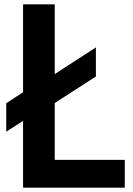

<svg xmlns="http://www.w3.org/2000/svg" viewBox="-20 -818 615 891"><path d="M87 53H559V-76H234V-340L425 -463V-598L234 -474V-798H87V-390L9 -339V-207L87 -257Z"/></svg>

Font: LINE Seed JP App_OTF Bold
Style: Regular
Weight: 700
Designer: LINE & Fontrix & Fontworks
Version: Version 1.009